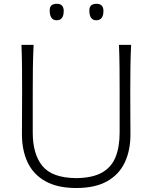

<svg xmlns="http://www.w3.org/2000/svg" viewBox="-20 -965 791 996"><path d="M376 10.3Q278.3 10.3 215.8 -24.7Q153.3 -59.6 123.5 -122.3Q93.8 -185.1 93.8 -268.1Q93.8 -301.3 94.2 -361.8Q94.7 -422.4 94.7 -488.3Q94.7 -556.2 94.2 -613.3Q93.8 -670.4 91.3 -732.4H154.3Q151.4 -670.4 150.6 -613.3Q149.9 -556.2 149.9 -488.3V-276.9Q149.9 -165 200.4 -103.5Q251 -42 376 -41Q459.5 -42 508.8 -69.6Q558.1 -97.2 579.3 -149.9Q600.6 -202.6 600.6 -277.8V-488.3Q600.6 -556.2 600.1 -613.3Q599.6 -670.4 597.2 -732.4H660.2Q657.2 -670.4 656.5 -613.3Q655.8 -556.2 655.8 -488.3Q655.8 -422.4 656.2 -361.8Q656.7 -301.3 656.7 -268.1Q656.7 -184.6 627.2 -122.1Q597.7 -59.6 535.6 -24.7Q473.6 10.3 376 10.3ZM479 -859.9Q443.4 -859.9 443.4 -911.6Q443.4 -945.3 480.5 -945.3Q516.6 -945.3 516.6 -908.2Q516.6 -859.9 479 -859.9ZM273.9 -859.9Q237.8 -859.9 237.8 -911.6Q237.8 -945.3 274.9 -945.3Q310.5 -945.3 310.5 -908.2Q310.5 -859.9 273.9 -859.9Z"/></svg>

Font: Pinar-FD Light
Style: Regular
Weight: 300
Designer: Amin Abedi
Version: Version 2.000